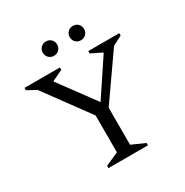

<svg xmlns="http://www.w3.org/2000/svg" viewBox="-188 -986 1094 1137"><g transform="rotate(-30 359.0 -417.5)"><path d="M228 0V-16L318 -56V-308L96 -611L35 -644V-660H277V-644L204 -609V-605L383 -362L544 -604V-608L471 -644V-660H683V-644L619 -611L408 -309V-56L498 -16V0ZM282 -737Q261 -737 247 -751Q233 -765 233 -786Q233 -807 247 -821Q261 -835 282 -835Q303 -835 317 -821Q331 -807 331 -786Q331 -765 317 -751Q303 -737 282 -737ZM466 -737Q445 -737 431 -751Q417 -765 417 -786Q417 -807 431 -821Q445 -835 466 -835Q487 -835 501 -821Q515 -807 515 -786Q515 -765 501 -751Q487 -737 466 -737Z"/></g></svg>

Font: Spectral
Style: Regular
Weight: 400
Designer: Jean-Baptiste Levee
Foundry: Production Type
Version: Version 2.001